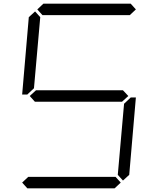

<svg xmlns="http://www.w3.org/2000/svg" viewBox="-20 -1020 856 1040"><path d="M131 -511 128 -508H100L136 -927L170 -958L198 -927L164 -542ZM182 -969 215 -1000H688L716 -969L683 -938H210ZM646 -531 675 -500 641 -469H169L141 -500L175 -531ZM685 -489 688 -492H716L680 -73L646 -42L618 -73L652 -458ZM634 -31 601 0H128L100 -31L133 -62H606Z"/></svg>

Font: DSEG7 Classic
Style: Light Italic
Weight: 300
Italic angle: -5°
Designer: Keshikan(Twitter:@keshinomi_88pro)
Version: Version 0.46